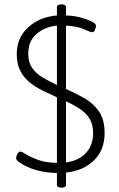

<svg xmlns="http://www.w3.org/2000/svg" viewBox="-20 -779 540 870"><path d="M256 71Q238 71 238 58V5Q185 4 141.5 -9Q98 -22 67 -44Q53 -54 53 -62Q53 -70 58.5 -81Q64 -92 72 -92Q79 -92 98 -80Q117 -68 151 -55Q185 -42 238 -41V-338Q205 -353 172.5 -369Q140 -385 113.5 -406.5Q87 -428 71.5 -459Q56 -490 56 -535Q56 -607 107 -654.5Q158 -702 238 -709V-746Q238 -759 256 -759H261Q279 -759 279 -746V-709Q315 -708 348 -699Q381 -690 404 -677Q415 -670 415 -661Q415 -656 410.5 -644.5Q406 -633 400 -633Q389 -633 360.5 -646.5Q332 -660 279 -663V-376Q322 -357 362.5 -334Q403 -311 428.5 -274Q454 -237 454 -176Q454 -99 405.5 -52Q357 -5 279 3V58Q279 71 261 71ZM108 -535Q108 -497 125.5 -471.5Q143 -446 172.5 -428.5Q202 -411 238 -394V-663Q185 -658 146.5 -626Q108 -594 108 -535ZM402 -176Q402 -216 385 -242.5Q368 -269 340 -287Q312 -305 279 -320V-43Q335 -50 368.5 -85Q402 -120 402 -176Z"/></svg>

Font: Asap ExtraLight
Style: Regular
Weight: 200
Designer: Pablo Cosgaya
Foundry: Omnibus-Type
Version: Version 3.001; ttfautohint (v1.8.4.7-5d5b)